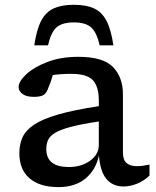

<svg xmlns="http://www.w3.org/2000/svg" viewBox="-20 -754 636 784"><path d="M485 7.5Q440.5 7.5 414.8 -23Q389 -53.5 384 -119Q371 -59.5 328.8 -24.8Q286.5 10 219 10Q142 10 100.5 -26Q59 -62 59 -128Q59 -164 71.8 -192.8Q84.5 -221.5 119 -244.8Q153.5 -268 217.5 -286.5Q281.5 -305 383.5 -320.5V-343Q383.5 -400.5 359.2 -426.5Q335 -452.5 271 -452.5Q249 -452.5 230.5 -451.2Q212 -450 195.5 -447.5Q190.5 -429.5 185.5 -415.8Q180.5 -402 174.5 -388Q166 -368.5 152.5 -363.5Q139 -358.5 118.5 -358.5Q88 -358.5 72 -370.2Q56 -382 56 -398.5Q56 -421.5 87 -450.5Q118 -479.5 173 -500.8Q228 -522 300 -522Q401 -522 441.5 -480.2Q482 -438.5 482 -368V-131Q482 -101 496.8 -88.2Q511.5 -75.5 539 -75.5Q550.5 -75.5 563.5 -77.2Q576.5 -79 590.5 -82V-37Q566.5 -14.5 538.5 -3.5Q510.5 7.5 485 7.5ZM169 -145.5Q169 -72 261 -72Q312.5 -72 348 -97.8Q383.5 -123.5 383.5 -162.5V-258Q313 -247.5 270.2 -236.2Q227.5 -225 205.8 -212Q184 -199 176.5 -182.8Q169 -166.5 169 -145.5ZM281.5 -662.5Q234.5 -662.5 211.5 -642.8Q188.5 -623 176 -569H120Q129.5 -634 148.5 -669.8Q167.5 -705.5 200 -720Q232.5 -734.5 281.5 -734.5Q331 -734.5 363.2 -720Q395.5 -705.5 414.5 -669.8Q433.5 -634 443 -569H387Q374.5 -623 351.5 -642.8Q328.5 -662.5 281.5 -662.5Z"/></svg>

Font: Newsreader 6pt
Style: Regular
Weight: 400
Designer: Hugues Gentile
Foundry: Production Type
Version: Version 1.003; ttfautohint (v1.8.3)